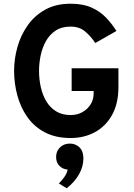

<svg xmlns="http://www.w3.org/2000/svg" viewBox="-20 -732 721 1035"><path d="M360.8 12Q280.4 12 222.5 -18.2Q164.7 -48.5 128 -100.2Q91.3 -152 73.7 -216.8Q56 -281.5 56 -350Q56 -415.3 74.2 -479.4Q92.4 -543.4 129.7 -596Q167 -648.7 224.5 -680.4Q282 -712 360.8 -712Q427.9 -712 474.3 -690.9Q520.7 -669.8 552.5 -636.1Q584.2 -602.5 607.6 -565L493.6 -500.2Q470.5 -535.6 439.2 -562.1Q408 -588.6 360.8 -588.6Q312.2 -588.6 279.4 -566.7Q246.5 -544.7 227 -509.2Q207.5 -473.7 198.9 -431.8Q190.4 -389.9 190.4 -350Q190.4 -304.7 200 -262.1Q209.6 -219.4 229.9 -185.4Q250.3 -151.5 282.8 -131.7Q315.3 -111.8 360.8 -111.8Q395.7 -111.8 423.8 -127.3Q451.8 -142.9 468.3 -169.2Q484.8 -195.6 484.8 -228.4V-241.4H366.2V-364H618.4V-263.2Q618.4 -174.1 584.3 -112.7Q550.2 -51.3 491.9 -19.6Q433.5 12 360.8 12ZM339.6 282.8 297.4 257.2Q313.6 240.3 326.5 222.7Q339.4 205 345 182.2Q319.5 180.7 300.9 162.6Q282.4 144.6 282.4 114Q282.4 83.4 303.3 62.7Q324.2 42 356.6 42Q387.5 42 408.6 62.6Q429.6 83.3 429.6 121.8Q429.6 165.9 405.9 207.7Q382.2 249.5 339.6 282.8Z"/></svg>

Font: Overpass
Style: Regular
Weight: 400
Designer: Delve Withrington, Dave Bailey, Thomas Jockin
Foundry: Delve Fonts LLC
Version: Version 4.000